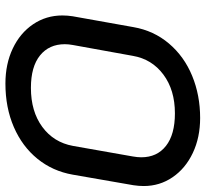

<svg xmlns="http://www.w3.org/2000/svg" viewBox="-45 -704 758 708"><g transform="rotate(90 334.0 -350.0)"><path d="M37 -201Q37 -220 40 -239L80 -463Q93 -538 140.5 -594Q188 -650 259.5 -679.5Q331 -709 415 -709Q487 -709 544 -682Q601 -655 633.5 -607.5Q666 -560 666 -501Q666 -483 663 -463L624 -239Q611 -165 565.5 -109Q520 -53 448.5 -22Q377 9 288 9Q216 9 159 -18Q102 -45 69.5 -93Q37 -141 37 -201ZM518 -240 557 -461Q560 -478 560 -492Q560 -550 518 -583Q476 -616 398 -616Q312 -616 255 -573.5Q198 -531 186 -461L146 -240Q143 -224 143 -210Q143 -152 184.5 -118.5Q226 -85 304 -85Q391 -85 448 -127Q505 -169 518 -240Z"/></g></svg>

Font: K2D Medium
Style: Italic
Weight: 500
Italic angle: -10°
Designer: Katatrad Aksorn Co.,Ltd.
Foundry: Cadson Demak Co.,Ltd.
Version: Version 1.000; ttfautohint (v1.6)